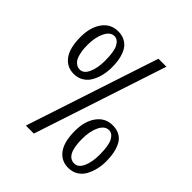

<svg xmlns="http://www.w3.org/2000/svg" viewBox="-204 -886 1021 1021"><g transform="rotate(45 307.0 -375.0)"><path d="M460.9 -750 213.9 0H153.8L400.9 -750ZM147 -702.1Q172.9 -702.1 192.6 -692.9Q212.4 -683.6 224.9 -668.7Q237.3 -653.8 245.1 -632.6Q252.9 -611.3 255.9 -589.4Q258.8 -567.4 258.8 -542Q258.8 -511.2 252.2 -482.7Q245.6 -454.1 231.9 -429Q218.3 -403.8 194.3 -388.9Q170.4 -374 139.2 -374Q86.9 -374 56.4 -415.3Q25.9 -456.5 25.9 -539.1Q25.9 -611.3 58.3 -656.7Q90.8 -702.1 147 -702.1ZM82 -535.2Q82 -521 83 -508.1Q84 -495.1 87.6 -476.8Q91.3 -458.5 97.9 -445.3Q104.5 -432.1 116.9 -422.6Q129.4 -413.1 146 -413.1Q174.8 -413.1 191.4 -450Q208 -486.8 208 -542Q208 -611.3 191.9 -640.6Q175.8 -669.9 150.9 -669.9Q120.1 -669.9 101.1 -631.3Q82 -592.8 82 -535.2ZM480 -328.1Q511.7 -328.1 534.4 -314.7Q557.1 -301.3 568.8 -277.3Q580.6 -253.4 585.7 -226.8Q590.8 -200.2 590.8 -168Q590.8 -137.2 584.2 -108.6Q577.6 -80.1 564.2 -54.9Q550.8 -29.8 526.9 -14.9Q502.9 0 471.2 0Q418.9 0 388.4 -41.3Q357.9 -82.5 357.9 -165Q357.9 -237.3 390.9 -282.7Q423.8 -328.1 480 -328.1ZM415 -161.1Q415 -39.1 478 -39.1Q507.8 -39.1 524.4 -75.7Q541 -112.3 541 -168Q541 -237.3 524.9 -266.6Q508.8 -295.9 483.9 -295.9Q452.6 -295.9 433.8 -257.6Q415 -219.2 415 -161.1Z"/></g></svg>

Font: Lobster Two
Style: Regular
Weight: 400
Designer: Pablo Impallari
Foundry: Pablo Impallari. www.impallari.com
Version: Version 1.006